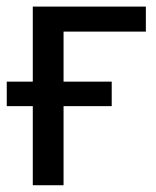

<svg xmlns="http://www.w3.org/2000/svg" viewBox="-22 -548 461 568"><path d="M166 0H75V-234H-2V-306.5H75V-528.5H409.5V-454.5H166V-306.5H308.5V-234H166Z"/></svg>

Font: Roberto Sans
Style: Regular
Weight: 400
Designer: Google (font) & Cristiano Sobral (main changes)
Version: Version 1.500; ttfautohint (v1.8.4.7-5d5b-dirty)